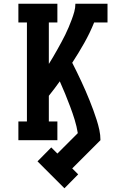

<svg xmlns="http://www.w3.org/2000/svg" viewBox="-20 -755 640 1034"><path d="M327 259 182 114 256 39 289 72 399 -38Q393 -75 382 -110.5Q371 -146 358 -180.5Q345 -215 331 -249.5Q317 -284 302 -317Q288 -297 273 -277.5Q258 -258 243 -239V-101H289V0H79V-101H125V-634H79V-735H289V-634H243V-412H244Q256 -431 267 -450Q278 -469 289 -488.5Q300 -508 310.5 -527.5Q321 -547 331 -567Q341 -587 349.5 -607.5Q358 -628 366 -649Q374 -670 380 -691.5Q386 -713 386 -735H559V-634H487Q464 -577 433.5 -523Q403 -469 369 -417Q382 -392 394 -367Q406 -342 418 -316.5Q430 -291 441 -265.5Q452 -240 462.5 -214Q473 -188 482.5 -162Q492 -136 500.5 -109.5Q509 -83 515 -55.5Q521 -28 521 0L369 152L401 184Z"/></svg>

Font: Iosevka Curly Slab Extended
Style: Bold
Weight: 700
Width: 7
Monospace: yes
Designer: Belleve Invis
Foundry: Belleve Invis
Version: Version 11.1.0; ttfautohint (v1.8.3)